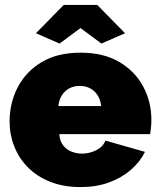

<svg xmlns="http://www.w3.org/2000/svg" viewBox="-20 -750 649 780"><path d="M307 10Q238 10 184 -11.5Q130 -33 93.5 -70Q57 -107 38 -155Q19 -203 19 -256Q19 -332 52 -395.5Q85 -459 149 -497.5Q213 -536 307 -536Q401 -536 465 -498Q529 -460 562 -398Q595 -336 595 -263Q595 -248 593.5 -232.5Q592 -217 590 -205H221Q223 -177 236.5 -159.5Q250 -142 270.5 -134Q291 -126 313 -126Q344 -126 371.5 -140Q399 -154 408 -179L569 -133Q548 -91 510.5 -59Q473 -27 422 -8.5Q371 10 307 10ZM217 -319H391Q388 -345 376.5 -363Q365 -381 346.5 -391Q328 -401 304 -401Q280 -401 261.5 -391Q243 -381 231.5 -363Q220 -345 217 -319ZM126 -615 239 -730H375L488 -615L392 -573L307 -636L222 -573Z"/></svg>

Font: Raleway Thin Black
Style: Regular
Weight: 900
Version: Version 4.026